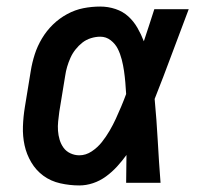

<svg xmlns="http://www.w3.org/2000/svg" viewBox="-20 -558 640 586"><path d="M222 8Q193 8 164 1.5Q135 -5 112.5 -21.5Q90 -38 75.5 -62.5Q61 -87 55 -114.5Q49 -142 50 -172Q51 -202 56 -232L74 -342Q78 -367 86 -392Q94 -417 108 -440.5Q122 -464 141.5 -483Q161 -502 185 -515Q209 -528 234.5 -533Q260 -538 286 -538Q310 -538 332.5 -530.5Q355 -523 371.5 -508Q388 -493 399.5 -473Q411 -453 419 -432Q427 -456 435 -480.5Q443 -505 451 -530H556Q530 -462 504.5 -393Q479 -324 452 -256Q458 -192 461.5 -128Q465 -64 470 0H365Q365 -21 365.5 -42.5Q366 -64 366 -85Q353 -67 337.5 -50Q322 -33 303.5 -19.5Q285 -6 264 1Q243 8 222 8ZM222 -84Q242 -84 260 -96Q278 -108 291 -124.5Q304 -141 314.5 -159Q325 -177 333.5 -195.5Q342 -214 350 -233Q358 -252 365 -271Q364 -289 362.5 -306.5Q361 -324 358.5 -341.5Q356 -359 351.5 -376.5Q347 -394 339.5 -409Q332 -424 318 -435Q304 -446 286 -446Q272 -446 257.5 -441.5Q243 -437 231.5 -428Q220 -419 210.5 -407Q201 -395 195 -381.5Q189 -368 185 -354.5Q181 -341 179 -327L161 -217Q159 -202 157.5 -187.5Q156 -173 157 -159Q158 -145 162 -131.5Q166 -118 174 -107Q182 -96 195 -90Q208 -84 222 -84Z"/></svg>

Font: Iosevka Curly Slab SmBdExObl
Style: Regular
Weight: 600
Width: 7
Italic angle: -9°
Monospace: yes
Designer: Belleve Invis
Foundry: Belleve Invis
Version: Version 11.1.0; ttfautohint (v1.8.3)